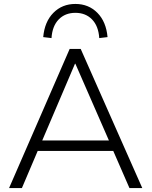

<svg xmlns="http://www.w3.org/2000/svg" viewBox="-20 -953 768 973"><path d="M26 0 333 -705H389L701 0H636L554 -188H171L91 0ZM360 -630 194 -241H532L362 -630ZM241 -760 199 -765Q206 -843 250.5 -888Q295 -933 362 -933Q429 -933 473.5 -888Q518 -843 525 -765L483 -760Q479 -821 446.5 -854.5Q414 -888 362 -888Q310 -888 277.5 -854.5Q245 -821 241 -760Z"/></svg>

Font: Mulish Light
Style: Regular
Weight: 300
Designer: Vernon Adams
Foundry: Vernon Adams
Version: Version 3.603; ttfautohint (v1.8.3)